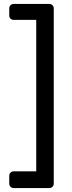

<svg xmlns="http://www.w3.org/2000/svg" viewBox="-20 -796 366 975"><path d="M50 159Q40 159 33.5 152.5Q27 146 27 136V97Q27 87 33.5 80.5Q40 74 50 74H164V-695H50Q40 -695 33.5 -701Q27 -707 27 -718V-753Q27 -763 33.5 -769.5Q40 -776 50 -776H230Q240 -776 246.5 -769.5Q253 -763 253 -753V136Q253 146 246.5 152.5Q240 159 230 159Z"/></svg>

Font: DVN-Rubik
Style: Regular
Weight: 400
Designer: Hubert and Fischer
Foundry: Hubert & Fischer
Version: Version 2.102